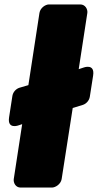

<svg xmlns="http://www.w3.org/2000/svg" viewBox="-20 -808 441 866"><path d="M335 -496 374 -750C376 -766 365 -788 342 -788H201C185 -788 162 -773 158 -750L108 -424L67 -412C52 -407 39 -393 36 -376L21 -279C12 -222 65 -243 65 -243L80 -248L42 0C40 16 50 38 73 38H214C230 38 254 23 258 0L308 -321L354 -335C369 -340 382 -354 385 -371L400 -467C409 -524 356 -503 356 -503Z"/></svg>

Font: Asimov Print
Style: EIt
Weight: 500
Designer: Google
Version: Version 2.000980; 2014